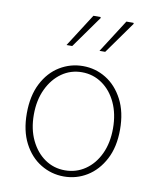

<svg xmlns="http://www.w3.org/2000/svg" viewBox="-83 -784 697 860"><g transform="rotate(10 266.0 -354.0)"><path d="M266 12Q209 12 160.5 -17.5Q112 -47 83 -103Q54 -159 54 -238Q54 -318 83 -374.5Q112 -431 160.5 -460.5Q209 -490 266 -490Q323 -490 371 -460.5Q419 -431 448.5 -374.5Q478 -318 478 -238Q478 -159 448.5 -103Q419 -47 371 -17.5Q323 12 266 12ZM266 -16Q317 -16 358 -44Q399 -72 422.5 -122Q446 -172 446 -238Q446 -304 422.5 -354.5Q399 -405 358 -433.5Q317 -462 266 -462Q215 -462 174.5 -433.5Q134 -405 110 -354.5Q86 -304 86 -238Q86 -172 110 -122Q134 -72 174.5 -44Q215 -16 266 -16ZM176 -570 272 -720H304L306 -716L202 -570ZM326 -570 422 -720H454L456 -716L352 -570Z"/></g></svg>

Font: Source Sans 3
Style: Regular
Weight: 200
Designer: Paul D. Hunt
Foundry: Adobe
Version: Version 3.046;hotconv 1.0.118;makeotfexe 2.5.65603